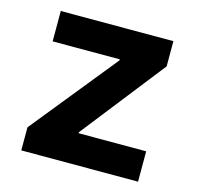

<svg xmlns="http://www.w3.org/2000/svg" viewBox="-85 -631 737 719"><g transform="rotate(15 283.5 -271.0)"><path d="M57.1 0V-89.4L325.2 -420.9V-424.8H64.9V-542.5H501.5V-444.8L248 -121.6V-117.7H509.8V0Z"/></g></svg>

Font: Inter 16pt
Style: Bold
Weight: 700
Version: Version 4.001;git-66647c0bb